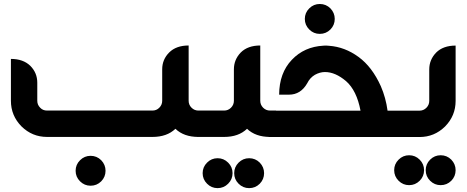

<svg xmlns="http://www.w3.org/2000/svg" viewBox="-20 -698 2379 978"><path d="M517.6 171.9Q517.6 203.1 495.6 225.6Q473.1 248 441.4 248Q410.2 248 387.7 225.6Q365.2 203.1 365.2 171.9Q365.2 140.6 387.7 118.2Q410.2 95.7 441.4 95.7Q473.1 95.7 495.6 118.2Q517.6 141.1 517.6 171.9ZM219.7 -0.5Q144 -0.5 89.4 -54.2Q35.6 -108.9 35.6 -184.6V-397.9Q98.1 -397.9 134.3 -362.8Q169.9 -327.1 169.9 -276.9V-184.6Q169.9 -164.1 184.6 -149.4Q198.2 -134.8 219.7 -134.8H756.3Q777.3 -134.8 791.5 -149.4Q806.2 -164.1 806.2 -184.6V-345.2Q806.2 -395 841.8 -430.7Q877.4 -466.3 940.9 -466.3V-184.6Q940.9 -164.1 955.6 -149.4Q970.2 -134.8 990.7 -134.8H1021.5V-0.5H990.7Q916.5 -0.5 873.5 -42Q830.6 -0.5 756.3 -0.5Z M1164.6 184.1Q1164.6 215.3 1142.1 237.8Q1119.6 260.3 1088.4 260.3Q1057.1 260.3 1034.7 237.8Q1012.2 215.3 1012.2 184.1Q1012.2 152.8 1034.7 130.4Q1057.1 107.9 1088.4 107.9Q1119.6 107.9 1142.1 130.4Q1164.6 152.8 1164.6 184.1ZM1325.2 184.1Q1325.2 215.3 1303.2 237.8Q1280.8 260.3 1249 260.3Q1217.8 260.3 1195.3 237.8Q1172.9 215.3 1172.9 184.1Q1172.9 152.8 1195.3 130.4Q1217.8 107.9 1249 107.9Q1280.8 107.9 1303.2 130.4Q1325.2 153.3 1325.2 184.1ZM1171.4 -344.7Q1171.4 -394.5 1206.5 -430.7Q1242.2 -466.3 1305.7 -466.3V-184.6Q1305.7 -164.1 1320.3 -149.4Q1335 -134.8 1355.5 -134.8H1386.2V-0.5H1355.5Q1281.7 -0.5 1238.3 -42Q1195.3 -0.5 1121.6 -0.5H983.4V-134.8H1121.6Q1142.1 -134.8 1156.7 -149.4Q1171.4 -164.1 1171.4 -184.6Z M1685.1 -601.6Q1685.1 -570.3 1663.1 -547.9Q1640.6 -525.4 1608.9 -525.4Q1577.6 -525.4 1555.2 -547.9Q1532.7 -570.3 1532.7 -601.6Q1532.7 -632.8 1555.2 -655.3Q1577.6 -677.7 1608.9 -677.7Q1640.6 -677.7 1663.1 -655.3Q1685.1 -632.3 1685.1 -601.6ZM1816.4 -134.3Q1796.9 -237.3 1742.7 -284.7Q1688 -331.1 1635.3 -331.1Q1609.9 -331.1 1584 -316.9Q1558.6 -301.8 1544.9 -273.9Q1511.7 -215.8 1452.1 -215.8H1401.9Q1402.3 -326.2 1466.8 -393.6Q1529.8 -460 1627.4 -465.3H1628.9Q1629.9 -465.8 1634.8 -465.8Q1640.1 -465.8 1645.3 -465.6Q1650.4 -465.3 1655.8 -464.8Q1736.8 -459 1806.6 -407.7Q1875.5 -357.4 1919.9 -258.8Q1945.3 -200.2 1954.1 -134.3H2016.6V0H1348.1V-134.3Z M2140.1 168.9Q2140.1 200.2 2117.7 222.7Q2095.2 245.1 2064 245.1Q2032.7 245.1 2010.3 222.7Q1987.8 200.2 1987.8 168.9Q1987.8 137.7 2010.3 115.2Q2032.7 92.8 2064 92.8Q2095.2 92.8 2117.7 115.2Q2140.1 137.7 2140.1 168.9ZM2300.8 168.9Q2300.8 200.2 2278.8 222.7Q2256.3 245.1 2224.6 245.1Q2193.4 245.1 2170.9 222.7Q2148.4 200.2 2148.4 168.9Q2148.4 137.7 2170.9 115.2Q2193.4 92.8 2224.6 92.8Q2256.3 92.8 2278.8 115.2Q2300.8 138.2 2300.8 168.9ZM2166.5 -344.2Q2166.5 -394 2201.7 -430.2Q2237.3 -465.8 2300.8 -465.8V-184.1Q2300.8 -108.4 2247.1 -53.7Q2192.4 0 2116.7 0H1978.5V-134.3H2116.7Q2137.2 -134.3 2151.9 -148.9Q2166.5 -163.6 2166.5 -184.1Z"/></svg>

Font: DimaKhabar
Style: Bold
Weight: 700
Width: 6
Designer: R.Balvardi
Foundry: Dima Software Group
Version: Version 1.00;November 30, 2018;FontCreator 11.5.0.2427 64-bi